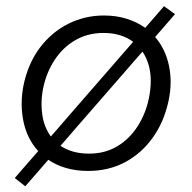

<svg xmlns="http://www.w3.org/2000/svg" viewBox="-20 -558 637 638"><path d="M64 61 29 33.5Q50 10 69 -12.5Q88 -34.5 107 -56Q70 -96.5 58 -154Q52 -183 52 -213Q52 -243 58 -274Q73.5 -348 112.8 -399.8Q152 -451.5 207 -479Q262 -506.5 325 -506.5Q367 -506.5 401.5 -495.5Q436 -484.5 462.5 -465.5Q478 -483 493.5 -501Q509 -519 525 -537.5L561.5 -511L528.5 -473L495.5 -435Q530 -395 541.5 -339.5Q547 -313 547 -286Q547 -255 540 -222.5Q525 -153 487.8 -100.8Q450.5 -48.5 395.8 -19.2Q341 10 273 10Q232.5 10 199.2 0.2Q166 -9.5 140.5 -27Q121.5 -5 102.5 16.8Q83.5 38.5 64 61ZM123.5 -265.5Q118 -238 118 -212Q118 -194 120.5 -177Q126.5 -135 149 -104.5Q160 -117 171.5 -130.2Q183 -143.5 195 -157.5L358.5 -345.5Q375.5 -365 391.5 -383.5Q407.5 -401.5 422.5 -419Q383 -448.5 324 -448.5Q271.5 -448.5 230.2 -424.5Q189 -400.5 161.8 -359.2Q134.5 -318 123.5 -265.5ZM276 -47.5Q329 -47.5 369.8 -72Q410.5 -96.5 437.2 -138.2Q464 -180 474.5 -230.5Q481 -261.5 481 -289Q481 -345 453.5 -386.5Q438.5 -369.5 423.2 -352Q408 -334.5 392.5 -316.5L229.5 -129.5Q217 -115 205 -101Q193 -87 181 -73.5Q199.5 -61 223.2 -54.2Q247 -47.5 276 -47.5Z"/></svg>

Font: Heraclito Light
Style: Italic
Weight: 300
Italic angle: -12°
Designer: Kostas Bartsokas (font) & Cristiano Sobral (main changes)
Foundry: Kostas Bartsokas (font) & Cristiano Sobral (main changes)
Version: Version 1.00;July 8, 2020;FontCreator 13.0.0.2655 64-bit